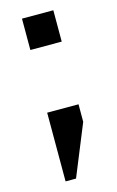

<svg xmlns="http://www.w3.org/2000/svg" viewBox="-101 -529 431 710"><g transform="rotate(-15 114.5 -173.5)"><path d="M59 -365V-485H179V-365ZM59 138V-125H179V-58L99 138Z"/></g></svg>

Font: Sarpanch Medium
Style: Regular
Weight: 500
Designer: Manushi Parikh (Devanagari and Latin), Jyotish Sonowal (Devanagari)
Foundry: Indian Type Foundry
Version: Version 2.004;PS 1.0;hotconv 1.0.78;makeotf.lib2.5.61930; tt